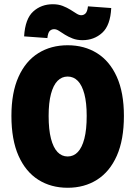

<svg xmlns="http://www.w3.org/2000/svg" viewBox="-20 -876 640 908"><path d="M300 12Q221 12 161 -26Q101 -64 67.5 -139.5Q34 -215 34 -328Q34 -438 67.5 -512.5Q101 -587 161 -624.5Q221 -662 300 -662Q379 -662 439 -624.5Q499 -587 532.5 -512.5Q566 -438 566 -328Q566 -215 532.5 -139.5Q499 -64 439 -26Q379 12 300 12ZM300 -136Q328 -136 348 -157Q368 -178 379 -220.5Q390 -263 390 -328Q390 -390 379 -431.5Q368 -473 348 -493.5Q328 -514 300 -514Q272 -514 252 -493.5Q232 -473 221 -431.5Q210 -390 210 -328Q210 -263 221 -220.5Q232 -178 252 -157Q272 -136 300 -136ZM370 -686Q344 -686 323.5 -694Q303 -702 287 -712Q271 -722 259 -730Q247 -738 236 -738Q224 -738 215.5 -730Q207 -722 204 -696L94 -704Q99 -787 137 -821.5Q175 -856 230 -856Q256 -856 276.5 -848Q297 -840 313 -830Q329 -820 341.5 -812Q354 -804 364 -804Q376 -804 384.5 -812.5Q393 -821 396 -846L506 -838Q502 -756 463.5 -721Q425 -686 370 -686Z"/></svg>

Font: Source Code Pro ExtraLight Black
Style: Regular
Weight: 900
Monospace: yes
Version: Version 1.018;hotconv 1.0.116;makeotfexe 2.5.65601